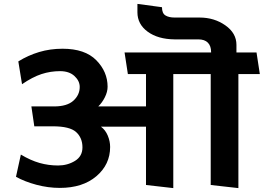

<svg xmlns="http://www.w3.org/2000/svg" viewBox="-20 -949 1353 985"><path d="M729 0V-299H498Q521 -282 533 -253Q545 -224 545 -195Q545 -105 474.5 -45Q404 15 287 15Q227 15 167 -1Q107 -17 62 -42L87 -156Q137 -126 183 -113Q229 -100 278 -100Q326 -100 364.5 -123.5Q403 -147 403 -193Q403 -242 370.5 -271.5Q338 -301 251 -301H156L141 -403H257Q324 -403 356.5 -432.5Q389 -462 389 -503Q389 -534 362 -559Q335 -584 288 -584Q239 -584 193 -569Q147 -554 93 -517L74 -634Q124 -665 180.5 -682Q237 -699 301 -699Q416 -699 474 -640Q532 -581 532 -504Q532 -478 518 -450Q504 -422 484 -403H729V-569H636L619 -680H1063V-682Q1063 -713 1046.5 -730Q1030 -747 997 -747H875Q790 -748 737.5 -786.5Q685 -825 685 -886V-929L811 -912Q811 -881 828.5 -870Q846 -859 876 -859H1004Q1079 -859 1136 -819Q1193 -779 1193 -719V-680H1296L1313 -569H1203V16L1061 0V-569H869V16Z"/></svg>

Font: Palanquin
Style: Bold
Weight: 700
Designer: Pria Ravichandran
Version: Version 1.0.4